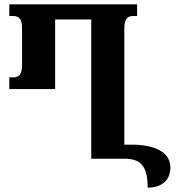

<svg xmlns="http://www.w3.org/2000/svg" viewBox="-20 -734 818 888"><path d="M587 -65H555V-602C555 -646 568 -660 597 -660H614V-714H23V-660H40C69 -660 82 -646 82 -602V-435C82 -390 69 -376 40 -376H23V-322H235V-644H402V0H554C628 0 663 30 663 134C732 134 768 96 768 41C768 -35 688 -65 587 -65Z"/></svg>

Font: Noto Serif Georgian ExtraCondensed ExtraBold
Style: Regular
Weight: 800
Width: 2
Designer: Monotype Design Team, Akaki Razmadze
Foundry: Google LLC
Version: Version 2.003